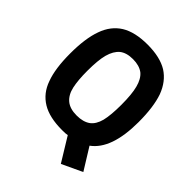

<svg xmlns="http://www.w3.org/2000/svg" viewBox="-233 -827 1117 1117"><g transform="rotate(45 326.0 -268.0)"><path d="M370 9 460 156 586 97 503 -37Q608 -113 608 -336Q608 -459 581 -537Q552 -615 491 -654Q429 -692 326 -692Q223 -692 161 -654Q99 -615 72 -538Q44 -461 44 -337Q44 -213 72 -138Q98 -63 161 -25Q222 12 326 12Q360 12 370 9ZM326 -108Q270 -108 239 -134Q208 -160 197 -209Q186 -259 186 -336Q186 -423 199 -472Q213 -523 243 -548Q273 -572 326 -572Q378 -572 410 -548Q440 -523 453 -472Q466 -423 466 -336Q466 -252 454 -202Q441 -153 411 -131Q379 -108 326 -108Z"/></g></svg>

Font: Online Auction - Bold
Style: Bold
Weight: 500
Designer: Mohamed Mostafa, the designer of Online Auction
Foundry: Kief Type Foundry
Version: ""